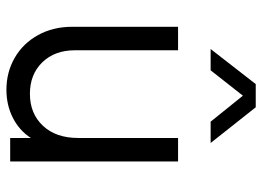

<svg xmlns="http://www.w3.org/2000/svg" viewBox="-132 -692 836 613"><g transform="rotate(90 286.5 -386.0)"><path d="M66 -198V-536H141V-207Q141 -142 179.5 -102.5Q218 -63 280 -63Q343 -63 382 -104.5Q421 -146 421 -217V-536H496V0H421V-66Q397 -29 356.5 -8.5Q316 12 267 12Q211 12 165 -14.5Q119 -41 92.5 -89Q66 -137 66 -198ZM249 -784H323L437 -640H369L286 -743L205 -640H137Z"/></g></svg>

Font: Evergrow Sans 
Style: Regular
Weight: 400
Foundry: 10Web
Version: Version 1.000